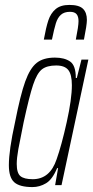

<svg xmlns="http://www.w3.org/2000/svg" viewBox="-20 -752 379 780"><path d="M16 -81Q16 -142 41 -255Q63 -367 82.5 -421Q102 -475 129 -496.5Q156 -518 203 -518Q242 -518 265 -502Q288 -486 288 -435H292L311 -510H339L230 0H204L216 -69H212Q193 -23 167 -7.5Q141 8 112 8Q60 8 38 -11.5Q16 -31 16 -81ZM210 -105Q230 -161 251 -255.5Q272 -350 272 -406Q272 -449 257.5 -467.5Q243 -486 208 -486Q170 -486 150 -470Q130 -454 114.5 -407.5Q99 -361 76 -255Q61 -182 54.5 -146Q48 -110 48 -86Q48 -49 63 -36.5Q78 -24 113 -24Q183 -24 210 -105ZM333 -671Q333 -651 321 -591H288Q299 -646 299 -666Q299 -685 291 -694.5Q283 -704 264 -704Q241 -704 227.5 -692Q214 -680 207 -657.5Q200 -635 191 -591H158Q167 -641 176.5 -669.5Q186 -698 206 -715Q226 -732 262 -732Q301 -732 317 -716.5Q333 -701 333 -671Z"/></svg>

Font: Saira Ultra Condensed Thin
Style: Italic
Weight: 100
Width: 1
Italic angle: -12°
Designer: Hector Gatti with collaboration of the Omnibus-Type team
Foundry: Omnibus-Type
Version: Version 1.001; ttfautohint (v1.8)